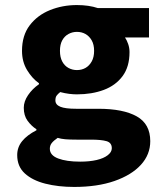

<svg xmlns="http://www.w3.org/2000/svg" viewBox="-20 -530 640 759"><path d="M273 209Q210 209 159 196Q108 183 78 155.5Q48 128 48 83Q48 52 67.5 28Q87 4 124 -15V-19Q104 -32 89 -52.5Q74 -73 74 -104Q74 -129 91 -154Q108 -179 134 -197V-201Q107 -220 87 -253Q67 -286 67 -329Q67 -390 97.5 -430Q128 -470 177.5 -490Q227 -510 284 -510Q331 -510 367 -498H569V-382H474Q481 -372 486.5 -356.5Q492 -341 492 -324Q492 -266 464.5 -229Q437 -192 390 -174.5Q343 -157 284 -157Q270 -157 253.5 -159Q237 -161 218 -166Q208 -158 203.5 -151.5Q199 -145 199 -133Q199 -116 218.5 -108Q238 -100 281 -100H369Q467 -100 520.5 -70Q574 -40 574 28Q574 81 537 121.5Q500 162 432.5 185.5Q365 209 273 209ZM284 -253Q303 -253 318 -261.5Q333 -270 342.5 -287Q352 -304 352 -329Q352 -354 342.5 -370.5Q333 -387 318 -395.5Q303 -404 284 -404Q266 -404 250.5 -395.5Q235 -387 226 -370.5Q217 -354 217 -329Q217 -304 226 -287Q235 -270 250.5 -261.5Q266 -253 284 -253ZM297 109Q334 109 362 102.5Q390 96 406 83.5Q422 71 422 56Q422 34 401 28Q380 22 340 22H283Q255 22 238 20.5Q221 19 208 15Q192 26 184.5 35.5Q177 45 177 58Q177 84 210 96.5Q243 109 297 109Z"/></svg>

Font: Source Code Pro ExtraBold
Style: Regular
Weight: 800
Monospace: yes
Designer: Paul D. Hunt, Teo Tuominen
Foundry: Adobe Systems Incorporated
Version: Version 1.018;hotconv 1.0.116;makeotfexe 2.5.65601